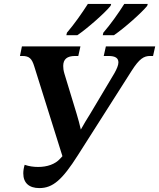

<svg xmlns="http://www.w3.org/2000/svg" viewBox="-20 -951 813 981"><path d="M508 -784 505 -771H562C615 -807 704 -886 732 -921L735 -931H615C585 -883 545 -827 508 -784ZM322 -784 319 -771H375C428 -807 517 -886 545 -921L548 -931H429C399 -884 359 -827 322 -784ZM181 10C250 10 298 -32 378 -158L653 -590C692 -651 715 -665 747 -665H762L773 -714H521L510 -665H534C570 -665 585 -654 585 -632C585 -618 577 -599 564 -576L440 -368C423 -341 409 -318 393 -289C387 -317 380 -340 372 -368L309 -575C304 -592 303 -603 303 -614C303 -648 322 -665 364 -665H380L391 -714H92L82 -665H94C130 -665 143 -651 155 -612L299 -153L287 -140C262 -112 221 -98 175 -98C152 -98 129 -101 106 -109C101 -93 99 -78 99 -65C99 -16 129 10 181 10Z"/></svg>

Font: Noto Serif SemiBold
Style: Italic
Weight: 600
Italic angle: -12°
Designer: Monotype Design Team
Foundry: Monotype Imaging Inc.
Version: Version 2.014